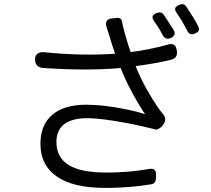

<svg xmlns="http://www.w3.org/2000/svg" viewBox="-20 -865 1020 926"><path d="M796 -754C788 -767 779 -780 771 -792C762 -806 750 -808 735 -802C715 -794 710 -783 722 -765C730 -754 737 -743 744 -732C751 -721 758 -709 764 -697C773 -680 786 -674 804 -682C823 -690 827 -703 817 -721C810 -732 803 -743 796 -754ZM910 -784C899 -801 888 -818 878 -834C868 -847 857 -847 843 -841C823 -832 819 -821 832 -803C841 -790 849 -776 858 -763C867 -746 876 -730 884 -715C892 -699 905 -696 922 -704C939 -712 945 -721 936 -738C929 -753 920 -768 910 -784ZM370 -530C439 -529 504 -532 562 -537C593 -457 642 -370 680 -314C645 -327 509 -360 396 -360C252 -360 175 -292 175 -172C175 -27 293 40 478 41C574 42 648 34 707 24C729 21 732 9 733 -13C734 -43 727 -55 698 -50C637 -39 565 -32 483 -33C337 -34 252 -77 252 -180C252 -254 300 -295 401 -295C497 -295 668 -257 733 -240C736 -239 755 -246 765 -261L769 -267C780 -281 779 -300 767 -314C759 -323 752 -333 744 -343C708 -396 663 -472 634 -546C686 -553 750 -563 805 -577C828 -583 836 -596 833 -619C830 -649 814 -658 786 -649C729 -633 664 -620 610 -614C593 -663 575 -724 567 -767C565 -774 557 -780 546 -779L522 -776H518C495 -773 486 -758 494 -734C499 -720 503 -706 507 -694C513 -672 522 -643 535 -606C442 -599 320 -600 195 -613C167 -616 148 -604 149 -576C150 -552 164 -539 188 -537C250 -533 312 -530 370 -530Z"/></svg>

Font: GenSenRounded2 TW R
Style: Regular
Weight: 400
Version: Version 2.100;PS 2.1;hotconv 16.6.51;makeotf.lib2.5.65220 DE